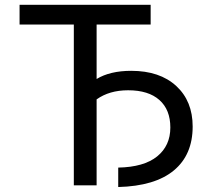

<svg xmlns="http://www.w3.org/2000/svg" viewBox="-20 -752 851 781"><path d="M513.7 -463.9Q629.9 -463.9 696.8 -402.3Q763.7 -340.8 763.7 -237.3Q763.7 -122.1 687 -58.6Q610.4 4.9 460.9 8.8V-70.3Q565.4 -72.3 619.1 -115.7Q672.9 -159.2 672.9 -233.4Q672.9 -305.7 628.4 -345.2Q584 -384.8 501 -384.8Q424.8 -384.8 373 -347.7V2H280.3V-652.3H59.6V-732.4H592.8V-652.3H373V-430.7Q427.7 -463.9 513.7 -463.9Z"/></svg>

Font: irohakakuC Regular
Style: Regular
Weight: 400
Designer: [Source Han Sans]
Ryoko NISHIZUKA Ë•øÂ°öÊ∂ºÂ≠ê (kana & ideographs); Paul D. Hunt (Latin, Greek & Cyrillic); Wenlong ZHAN
Version: Version 1.001.20160904